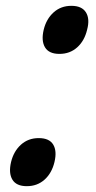

<svg xmlns="http://www.w3.org/2000/svg" viewBox="-20 -629 328 659"><path d="M18 -73Q27 -110 52 -132.5Q77 -155 113 -155Q149 -155 162.5 -133Q176 -111 167 -73Q158 -35 133 -12.5Q108 10 72 10Q36 10 22.5 -12.5Q9 -35 18 -73ZM279 -527Q270 -489 245 -466.5Q220 -444 184 -444Q148 -444 134.5 -466.5Q121 -489 130 -527Q139 -564 164 -586.5Q189 -609 225 -609Q261 -609 275 -586.5Q289 -564 279 -527Z"/></svg>

Font: Sinkin Sans 400 Italic
Style: Italic
Weight: 400
Italic angle: -112°
Designer: Keith Bates
Foundry: K-Type
Version: Sinkin Sans (version 1.0)  by Keith Bates   •   © 2014   www